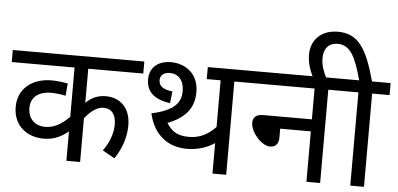

<svg xmlns="http://www.w3.org/2000/svg" viewBox="-56 -1013 2345 1130"><g transform="rotate(5 1116.0 -448.0)"><path d="M777 -551V-622H0V-551H371V-260C331 -220 287 -188 228 -188C175 -188 127 -221 127 -292C127 -354 172 -391 249 -391C274 -391 312 -386 333 -381L339 -454C319 -458 275 -464 244 -464C127 -464 46 -397 46 -290C46 -176 131 -118 226 -118C293 -118 339 -147 371 -174V0H452V-258C490 -307 528 -330 562 -330C608 -330 636 -299 636 -237C636 -182 612 -122 579 -80L651 -39C697 -106 716 -177 716 -239C716 -342 655 -399 569 -399C524 -399 483 -382 452 -349V-551Z M1315 -551H1418V-622H1152V-551H1234V-275C1192 -232 1145 -203 1076 -203C1008 -203 975 -226 944 -274C1043 -312 1098 -371 1098 -469C1098 -581 1016 -632 934 -632C863 -632 808 -594 808 -519C808 -442 862 -403 949 -391L957 -461C901 -467 876 -487 876 -521C876 -551 899 -568 933 -568C982 -568 1017 -533 1017 -467C1017 -395 971 -349 845 -322C873 -198 957 -132 1070 -132C1143 -132 1196 -155 1234 -180V0H1315Z M1404 -622V-551H1789V-369H1502C1457 -369 1441 -348 1441 -318C1441 -262 1508 -188 1557 -188C1588 -188 1608 -207 1608 -244V-298H1789V0H1870V-551H1973V-622Z M1774 -615H1854C1835 -653 1820 -688 1820 -733C1820 -790 1849 -825 1902 -825C1975 -825 2009 -761 2046 -622H1959V-551H2048V0H2129V-551H2232V-622H2122C2070 -814 2017 -896 1898 -896C1798 -896 1739 -834 1739 -748C1739 -703 1751 -661 1774 -615Z"/></g></svg>

Font: Noto Sans Devanagari UI
Style: Regular
Weight: 400
Designer: Jelle Bosma - Monotype Design Team
Foundry: Monotype Imaging Inc.
Version: Version 2.003